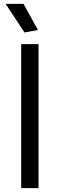

<svg xmlns="http://www.w3.org/2000/svg" viewBox="-20 -967 307 987"><path d="M89 -740H178V0H89ZM106 -800 9 -947H101L175 -813Z"/></svg>

Font: Encode Sans Normal
Style: Regular
Weight: 400
Designer: Pablo Impallari, Andres Torresi
Foundry: Pablo Impallari, Andres Torresi
Version: Version 1.000; ttfautohint (v1.00) -l 8 -r 50 -G 200 -x 14 -